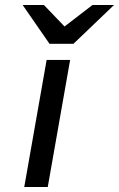

<svg xmlns="http://www.w3.org/2000/svg" viewBox="-20 -752 478 772"><path d="M77.5 0 167.5 -511H262L172 0ZM179 -576 71 -732H156.5L239.5 -645.5L352 -732H438.5L275.5 -576Z"/></svg>

Font: Overpass Medium
Style: Italic
Weight: 500
Italic angle: -10°
Designer: Delve Withrington, Dave Bailey, Thomas Jockin
Foundry: Delve Fonts LLC
Version: Version 4.000